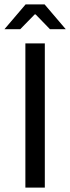

<svg xmlns="http://www.w3.org/2000/svg" viewBox="-29 -853 319 873"><path d="M86.4 0V-655.8H174.8V0ZM-8.8 -720.2 87.4 -833H173.8L270 -720.2H198.2L132.8 -787.6H128.9L63 -720.2Z"/></svg>

Font: Varta Medium
Style: Regular
Weight: 500
Designer: Joana Correia, Viktoriya Grabowska, Eben Sorkin
Foundry: Sorkin Type Co.
Version: Version 1.004